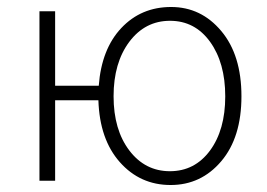

<svg xmlns="http://www.w3.org/2000/svg" viewBox="-20 -512 756 544"><path d="M346.4 -85.7Q391.1 -26.9 461.4 -26.9Q531.7 -26.9 575 -85.4Q618.2 -144 618.2 -239Q618.2 -334 575.2 -393.6Q532.2 -453.1 461.7 -453.1Q391.1 -453.1 346.4 -393.6Q301.8 -334 301.8 -239.3Q301.8 -144.5 346.4 -85.7ZM258.8 -228H136.2V0H91.8V-480H136.2V-269H259.8Q267.6 -373 323.7 -432.6Q379.9 -492.2 464.8 -492.2Q549.8 -492.2 606.9 -424.1Q664.1 -356 664.1 -239.3Q664.1 -122.6 606.9 -55.2Q549.8 12.2 463.4 12.2Q377 12.2 319.6 -52.5Q262.2 -117.2 258.8 -228Z"/></svg>

Font: SourceSansPro-Light
Style: Regular
Weight: 300
Designer: Paul D. Hunt
Foundry: Adobe Systems Incorporated
Version: Version 2.020;PS 2.0;hotconv 1.0.86;makeotf.lib2.5.63406